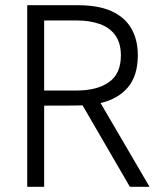

<svg xmlns="http://www.w3.org/2000/svg" viewBox="-20 -717 630 737"><path d="M554 0H478.5L297 -312.5Q289 -312 252 -311.8Q215 -311.5 149.5 -311.5V0H84.5V-697H279.5Q358 -697 408.8 -673.8Q459.5 -650.5 484.2 -607.5Q509 -564.5 509 -505Q509 -426.5 471 -381.8Q433 -337 366 -321.5ZM273.5 -369.5Q353 -369.5 398.5 -401.8Q444 -434 444 -504Q444 -551.5 422.8 -581.2Q401.5 -611 363 -624.8Q324.5 -638.5 273.5 -638.5H149.5V-369.5Z"/></svg>

Font: Acari Sans Neue
Style: Regular
Weight: 400
Designer: Alfredo Marco Pradil (font), Cristiano Sobral (main changes)
Foundry: Hanken Design Co. (font), Cristiano Sobral (main changes)
Version: Version 2.459;March 19, 2022;FontCreator 14.0.0.2808 64-bit;